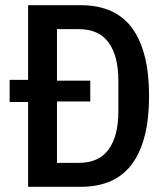

<svg xmlns="http://www.w3.org/2000/svg" viewBox="-20 -718 640 738"><path d="M88 -326H17V-411H88V-698H290Q424 -698 488.5 -609Q553 -520 553 -349Q553 -178 488.5 -89Q424 0 290 0H88ZM283 -92Q360 -92 397.5 -143.5Q435 -195 435 -291V-407Q435 -503 397.5 -554.5Q360 -606 283 -606H199V-408H327V-328H199V-92Z"/></svg>

Font: IBM Plex Mono Medium
Style: Regular
Weight: 500
Monospace: yes
Designer: Mike Abbink, Paul van der Laan, Pieter van Rosmalen
Foundry: Bold Monday
Version: Version 2.3